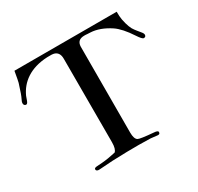

<svg xmlns="http://www.w3.org/2000/svg" viewBox="-157 -918 1143 1111"><g transform="rotate(-30 414.5 -362.5)"><path d="M808 -522C818 -522 823 -527 823 -537C823 -542 820 -549 813 -557C798 -576 788 -587 785 -592C771 -609 760 -638 752 -678C749 -694 748 -712 748 -733H65C58 -692 53 -667 51 -660C36 -611 25 -582 20 -573C14 -562 11 -553 11 -546C11 -537 15 -531 24 -529C31 -528 36 -533 41 -546L51 -574C84 -647 153 -701 269 -706C291 -707 307 -706 316 -703C337 -696 347 -678 347 -651V-93C347 -62 341 -42 330 -33C295 -25 264 -20 237 -18C205 -15 185 -18 184 -5C184 4 192 9 205 8C264 3 327 0 394 -1C449 -2 501 -2 552 0L596 5C607 6 612 2 612 -8C612 -15 603 -19 586 -20C526 -25 492 -30 484 -35C472 -42 466 -60 466 -88L467 -662C468 -692 484 -707 517 -707C522 -707 529 -707 537 -706C548 -705 554 -705 557 -705C598 -703 641 -687 685 -658C713 -639 743 -606 775 -557C790 -534 801 -522 808 -522Z"/></g></svg>

Font: GFS Fleischman
Style: Regular
Weight: 400
Designer: George Matthiopoulos
Foundry: George Matthiopoulos
Version: Version 1.0